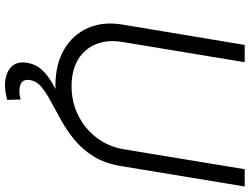

<svg xmlns="http://www.w3.org/2000/svg" viewBox="-133 -635 975 749"><g transform="rotate(90 354.5 -260.5)"><path d="M313.5 10.7Q230 10.7 172.4 -23.4Q114.7 -57.6 89.1 -116.5Q63.5 -175.3 75.7 -250L155.3 -727.5H222.7L143.6 -250Q134.3 -191.9 152.3 -147.5Q170.4 -103 212.2 -77.6Q253.9 -52.2 315.9 -52.2Q379.4 -52.2 431.6 -78.9Q483.9 -105.5 518.1 -151.1Q552.2 -196.8 562 -254.4L640.1 -727.5H707.5L627.9 -245.1Q615.7 -170.4 571.8 -112.5Q527.8 -54.7 461.2 -22Q394.5 10.7 313.5 10.7ZM312 207.5Q269 207.5 243.4 185.3Q217.8 163.1 225.1 120.1Q230.5 87.9 251.2 64.9Q272 42 302.7 23.9Q333.5 5.9 369.6 -11.2Q405.8 -28.3 442.4 -48.3Q479 -68.4 511.2 -94.7Q543.5 -121.1 566.7 -158.4Q589.8 -195.8 598.1 -247.6L627.9 -245.1Q617.7 -182.6 590.3 -138.7Q563 -94.7 526.4 -64.5Q489.7 -34.2 450.9 -12.5Q412.1 9.3 377.4 27.6Q342.8 45.9 319.6 64.9Q296.4 84 292.5 109.9Q288.6 130.9 300 141.1Q311.5 151.4 335.4 151.4Q344.2 151.4 352.8 149.9Q361.3 148.4 368.2 146.5L369.6 199.2Q357.4 202.1 343 204.8Q328.6 207.5 312 207.5Z"/></g></svg>

Font: Inter 24pt Light
Style: Italic
Weight: 300
Italic angle: -9.3988°
Designer: Rasmus Andersson
Foundry: rsms
Version: Version 4.001;git-66647c0bb